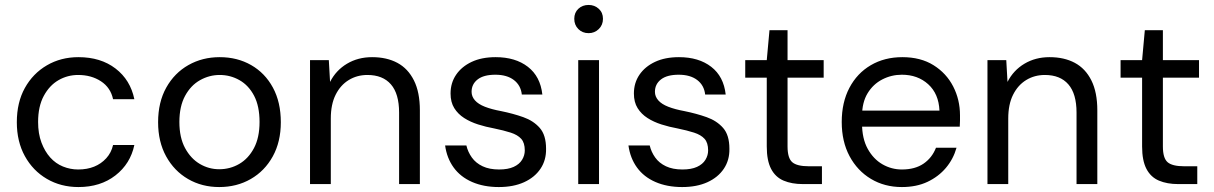

<svg xmlns="http://www.w3.org/2000/svg" viewBox="-20 -744 4905 776"><path d="M297 12Q226 12 169.5 -21Q113 -54 80.5 -113Q48 -172 48 -250Q48 -330 80.5 -388.5Q113 -447 169.5 -480Q226 -513 297 -513Q387 -513 447 -467Q507 -421 523 -343H437Q427 -390 388 -415.5Q349 -441 296 -441Q253 -441 216.5 -420Q180 -399 157 -356.5Q134 -314 134 -251Q134 -204 147.5 -168Q161 -132 183 -107.5Q205 -83 234.5 -71Q264 -59 296 -59Q332 -59 360.5 -70.5Q389 -82 409.5 -104.5Q430 -127 437 -158H523Q507 -82 446.5 -35Q386 12 297 12Z M866 12Q796 12 740 -20.5Q684 -53 651.5 -112Q619 -171 619 -250Q619 -331 652 -390Q685 -449 741.5 -481Q798 -513 868 -513Q939 -513 995 -481Q1051 -449 1083 -390Q1115 -331 1115 -250Q1115 -171 1082.5 -112Q1050 -53 993.5 -20.5Q937 12 866 12ZM866 -60Q910 -60 947 -81.5Q984 -103 1006.5 -145.5Q1029 -188 1029 -251Q1029 -315 1007 -357Q985 -399 948 -420Q911 -441 868 -441Q826 -441 788.5 -420Q751 -399 728 -356.5Q705 -314 705 -251Q705 -188 728 -145.5Q751 -103 787.5 -81.5Q824 -60 866 -60Z M1233 0V-501H1309L1314 -413Q1338 -460 1382.5 -486.5Q1427 -513 1484 -513Q1543 -513 1586 -490Q1629 -467 1653 -419Q1677 -371 1677 -298V0H1593V-289Q1593 -365 1560 -403Q1527 -441 1465 -441Q1423 -441 1389.5 -420.5Q1356 -400 1336.5 -361Q1317 -322 1317 -265V0Z M1996 12Q1935 12 1888 -8.5Q1841 -29 1813.5 -67Q1786 -105 1779 -156H1865Q1871 -130 1887 -107.5Q1903 -85 1930.5 -72Q1958 -59 1997 -59Q2033 -59 2056 -69.5Q2079 -80 2090 -98Q2101 -116 2101 -136Q2101 -167 2086.5 -183Q2072 -199 2044 -208Q2016 -217 1977 -225Q1944 -231 1912.5 -241Q1881 -251 1856 -267Q1831 -283 1816 -307Q1801 -331 1801 -366Q1801 -409 1823.5 -442Q1846 -475 1886.5 -494Q1927 -513 1983 -513Q2063 -513 2113.5 -474Q2164 -435 2172 -362H2089Q2085 -399 2057 -420.5Q2029 -442 1982 -442Q1935 -442 1910.5 -423Q1886 -404 1886 -373Q1886 -354 1899.5 -338.5Q1913 -323 1940 -312.5Q1967 -302 2005 -295Q2054 -285 2095 -270.5Q2136 -256 2161.5 -227Q2187 -198 2187 -143Q2188 -97 2164.5 -62Q2141 -27 2098 -7.5Q2055 12 1996 12Z M2317 0V-501H2401V0ZM2359 -610Q2334 -610 2317.5 -626.5Q2301 -643 2301 -668Q2301 -693 2317.5 -708.5Q2334 -724 2359 -724Q2383 -724 2400 -708.5Q2417 -693 2417 -668Q2417 -643 2400 -626.5Q2383 -610 2359 -610Z M2737 12Q2676 12 2629 -8.5Q2582 -29 2554.5 -67Q2527 -105 2520 -156H2606Q2612 -130 2628 -107.5Q2644 -85 2671.5 -72Q2699 -59 2738 -59Q2774 -59 2797 -69.5Q2820 -80 2831 -98Q2842 -116 2842 -136Q2842 -167 2827.5 -183Q2813 -199 2785 -208Q2757 -217 2718 -225Q2685 -231 2653.5 -241Q2622 -251 2597 -267Q2572 -283 2557 -307Q2542 -331 2542 -366Q2542 -409 2564.5 -442Q2587 -475 2627.5 -494Q2668 -513 2724 -513Q2804 -513 2854.5 -474Q2905 -435 2913 -362H2830Q2826 -399 2798 -420.5Q2770 -442 2723 -442Q2676 -442 2651.5 -423Q2627 -404 2627 -373Q2627 -354 2640.5 -338.5Q2654 -323 2681 -312.5Q2708 -302 2746 -295Q2795 -285 2836 -270.5Q2877 -256 2902.5 -227Q2928 -198 2928 -143Q2929 -97 2905.5 -62Q2882 -27 2839 -7.5Q2796 12 2737 12Z M3225 0Q3180 0 3147 -14Q3114 -28 3096.5 -61.5Q3079 -95 3079 -152V-430H2992V-501H3079L3090 -622H3163V-501H3309V-430H3163V-152Q3163 -105 3182 -88.5Q3201 -72 3249 -72H3302V0Z M3625 12Q3555 12 3500 -21Q3445 -54 3413.5 -113Q3382 -172 3382 -251Q3382 -330 3413 -389Q3444 -448 3499.5 -480.5Q3555 -513 3627 -513Q3701 -513 3753 -480.5Q3805 -448 3832.5 -394.5Q3860 -341 3860 -278Q3860 -268 3860 -257Q3860 -246 3859 -232H3445V-297H3777Q3774 -365 3731.5 -403.5Q3689 -442 3625 -442Q3583 -442 3546 -423Q3509 -404 3486.5 -367Q3464 -330 3464 -274V-246Q3464 -184 3487 -142.5Q3510 -101 3546.5 -80Q3583 -59 3625 -59Q3678 -59 3712.5 -82.5Q3747 -106 3763 -147H3846Q3833 -101 3803 -65.5Q3773 -30 3728.5 -9Q3684 12 3625 12Z M3971 0V-501H4047L4052 -413Q4076 -460 4120.5 -486.5Q4165 -513 4222 -513Q4281 -513 4324 -490Q4367 -467 4391 -419Q4415 -371 4415 -298V0H4331V-289Q4331 -365 4298 -403Q4265 -441 4203 -441Q4161 -441 4127.5 -420.5Q4094 -400 4074.5 -361Q4055 -322 4055 -265V0Z M4742 0Q4697 0 4664 -14Q4631 -28 4613.5 -61.5Q4596 -95 4596 -152V-430H4509V-501H4596L4607 -622H4680V-501H4826V-430H4680V-152Q4680 -105 4699 -88.5Q4718 -72 4766 -72H4819V0Z"/></svg>

Font: DM Sans 17pt
Style: Regular
Weight: 400
Version: Version 4.004;gftools[0.9.30]